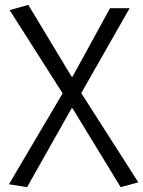

<svg xmlns="http://www.w3.org/2000/svg" viewBox="-20 -565 592 794"><path d="M17 197 239 -179 20 -523 97 -545 276 -248H280L435 -531H516L316 -180L552 189L479 209L280 -117H276L92 209Z"/></svg>

Font: Nebula Sans Book
Style: Regular
Weight: 400
Designer: Paul D. Hunt for Adobe (as Source Sans)
Foundry: Nebula Entertainment & Broadcasting LLC
Version: Version 1.010